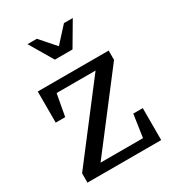

<svg xmlns="http://www.w3.org/2000/svg" viewBox="-186 -890 911 999"><g transform="rotate(-30 269.0 -390.0)"><path d="M410 -56 430 -192H487V0H44V-56L372 -484H138L114 -353H57V-540H483V-484L155 -56ZM323 -639 406 -780H353L270 -689L190 -780H134L217 -639Z"/></g></svg>

Font: Domine
Style: Regular
Weight: 400
Designer: Pablo Impallari, Rodrigo Fuenzalida, Brenda Gallo
Foundry: Pablo Impallari, Rodrigo Fuenzalida, Brenda Gallo
Version: Version 2.000;September 19, 2022;FontCreator 14.0.0.2877 64-